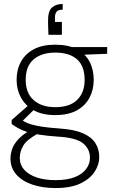

<svg xmlns="http://www.w3.org/2000/svg" viewBox="-20 -734 599 971"><path d="M261 217Q195 217 143.5 199.5Q92 182 62.5 148.5Q33 115 33 69Q33 44 41.5 19.5Q50 -5 72.5 -29.5Q95 -54 135 -77L175 -60Q118 -30 99 0.5Q80 31 80 64Q80 99 102 124Q124 149 164.5 163Q205 177 261 177Q319 177 357.5 162Q396 147 415.5 121Q435 95 435 64Q435 19 399.5 -9.5Q364 -38 273 -43Q217 -47 179 -53Q141 -59 115 -67.5Q89 -76 71.5 -86Q54 -96 39 -107V-127L128 -205L163 -190L83 -112L81 -132Q93 -125 105.5 -118Q118 -111 137.5 -105Q157 -99 191.5 -93.5Q226 -88 283 -84Q356 -79 399.5 -60Q443 -41 462.5 -10Q482 21 482 61Q482 98 459 134Q436 170 387.5 193.5Q339 217 261 217ZM259 -152Q194 -152 151 -176Q108 -200 86 -240.5Q64 -281 64 -330Q64 -382 86 -422Q108 -462 151 -485Q194 -508 259 -508Q326 -508 369 -485Q412 -462 433 -422Q454 -382 454 -330Q454 -281 433 -240.5Q412 -200 369 -176Q326 -152 259 -152ZM259 -192Q333 -192 370.5 -229Q408 -266 408 -330Q408 -400 369.5 -434Q331 -468 259 -468Q191 -468 150.5 -434Q110 -400 110 -330Q110 -263 150.5 -227.5Q191 -192 259 -192ZM347 -455 329 -496H522V-462ZM297 -714V-685Q275 -685 266.5 -675Q258 -665 258 -646V-623H293V-558H225Q224 -582 223.5 -598Q223 -614 223 -631Q223 -679 243.5 -696.5Q264 -714 297 -714Z"/></svg>

Font: DM Sans 36pt ExtraLight
Style: Regular
Weight: 250
Designer: Colophon Foundry, Jonny Pinhorn
Foundry: Colophon Foundry
Version: Version 4.004;gftools[0.9.30]